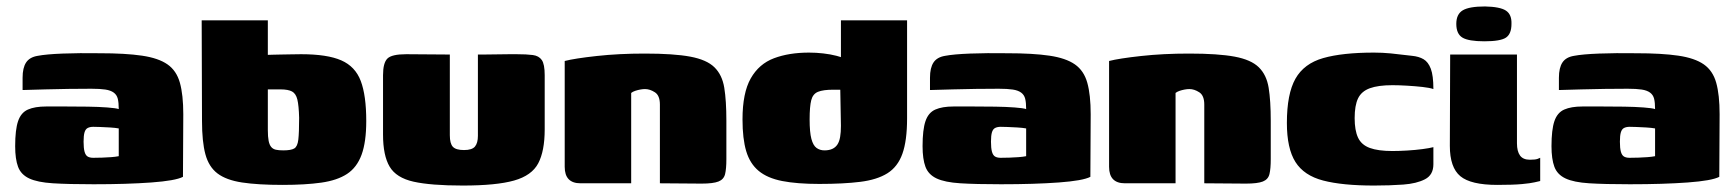

<svg xmlns="http://www.w3.org/2000/svg" viewBox="-20 -568 5372 595"><path d="M270 3Q192 3 144 0Q96 -3 70.5 -15Q45 -27 36 -51Q27 -75 27 -115Q27 -166 36 -192.5Q45 -219 66.5 -228.5Q88 -238 123 -238Q149 -238 183.5 -238Q218 -238 252 -237.5Q286 -237 312.5 -235Q339 -233 348 -230Q348 -250 345 -262Q342 -274 332.5 -281Q323 -288 306.5 -290.5Q290 -293 263 -293Q228 -293 192 -292.5Q156 -292 120.5 -291Q85 -290 50 -289V-327Q50 -358 61 -374.5Q72 -391 97 -395Q123 -400 174.5 -402Q226 -404 289 -403Q369 -403 420 -395.5Q471 -388 499 -368.5Q527 -349 537.5 -311.5Q548 -274 548 -214L547 -20Q524 -8 449 -2.5Q374 3 270 3ZM269 -79Q282 -79 296.5 -79.5Q311 -80 324.5 -81Q338 -82 348 -84V-170Q337 -172 320.5 -173Q304 -174 289.5 -174.5Q275 -175 269 -175Q259 -175 252 -171.5Q245 -168 242 -158Q239 -148 239 -129Q239 -109 242 -98Q245 -87 251.5 -83Q258 -79 269 -79Z M856 5Q779 5 730 -2.5Q681 -10 654 -30.5Q627 -51 616.5 -90Q606 -129 606 -193L605 -505H810V-398Q817 -398 827 -398.5Q837 -399 849.5 -399Q862 -399 878 -399.5Q894 -400 913 -400Q994 -400 1037.5 -381Q1081 -362 1098 -317Q1115 -272 1115 -193Q1115 -128 1100.5 -88.5Q1086 -49 1055.5 -29Q1025 -9 975.5 -2Q926 5 856 5ZM858 -102Q882 -102 892 -108Q902 -114 904.5 -135.5Q907 -157 907 -203Q906 -241 901.5 -259.5Q897 -278 885 -284.5Q873 -291 849 -291Q844 -291 839 -291Q834 -291 829.5 -291Q825 -291 820 -291Q815 -291 810 -291V-165Q810 -144 812.5 -131.5Q815 -119 820.5 -112.5Q826 -106 835 -104Q844 -102 858 -102Z M1374 -399V-149Q1374 -123 1383.5 -113Q1393 -103 1418 -103Q1443 -103 1452 -114Q1461 -125 1461 -147V-399Q1462 -399 1479 -399Q1496 -399 1518 -399.5Q1540 -400 1558.5 -400Q1577 -400 1581 -400Q1612 -400 1631 -397.5Q1650 -395 1659 -382Q1668 -369 1668 -335V-167Q1668 -100 1648 -62Q1628 -24 1573 -8.5Q1518 7 1414 7Q1315 7 1261.5 -5Q1208 -17 1187.5 -51.5Q1167 -86 1167 -151V-335Q1167 -373 1180.5 -386.5Q1194 -400 1239 -400Q1273 -400 1306.5 -399.5Q1340 -399 1374 -399Z M1779 0Q1730 0 1730 -51V-379Q1761 -387 1829.5 -394.5Q1898 -402 1978 -402Q2068 -402 2119 -392.5Q2170 -383 2194 -359.5Q2218 -336 2224.5 -296Q2231 -256 2231 -194V-75Q2231 -45 2227 -28.5Q2223 -12 2206.5 -5.5Q2190 1 2154 1L2025 0V-244Q2025 -272 2009.5 -282Q1994 -292 1979 -292Q1972 -292 1964 -290.5Q1956 -289 1948.5 -286.5Q1941 -284 1936 -280V0Z M2281 -198Q2281 -280 2306.5 -325Q2332 -370 2378.5 -387.5Q2425 -405 2487 -405Q2509 -405 2531 -402.5Q2553 -400 2572.5 -395Q2592 -390 2607.5 -383Q2623 -376 2633 -367L2586 -349V-505H2791V-201Q2791 -132 2776.5 -91.5Q2762 -51 2730 -31Q2698 -11 2646 -4.5Q2594 2 2519 2Q2450 2 2404 -7Q2358 -16 2331 -38.5Q2304 -61 2292.5 -99.5Q2281 -138 2281 -198ZM2535 -102Q2549 -102 2559 -106.5Q2569 -111 2575 -120Q2581 -129 2583.5 -143.5Q2586 -158 2586 -178L2584 -290Q2582 -290 2579 -290Q2576 -290 2572 -290Q2568 -290 2562 -290Q2531 -290 2515 -283.5Q2499 -277 2494 -257.5Q2489 -238 2489 -198Q2489 -158 2494.5 -137.5Q2500 -117 2510.5 -109.5Q2521 -102 2535 -102Z M3082 3Q3004 3 2956 0Q2908 -3 2882.5 -15Q2857 -27 2848 -51Q2839 -75 2839 -115Q2839 -166 2848 -192.5Q2857 -219 2878.5 -228.5Q2900 -238 2935 -238Q2961 -238 2995.5 -238Q3030 -238 3064 -237.5Q3098 -237 3124.5 -235Q3151 -233 3160 -230Q3160 -250 3157 -262Q3154 -274 3144.5 -281Q3135 -288 3118.5 -290.5Q3102 -293 3075 -293Q3040 -293 3004 -292.5Q2968 -292 2932.5 -291Q2897 -290 2862 -289V-327Q2862 -358 2873 -374.5Q2884 -391 2909 -395Q2935 -400 2986.5 -402Q3038 -404 3101 -403Q3181 -403 3232 -395.5Q3283 -388 3311 -368.5Q3339 -349 3349.5 -311.5Q3360 -274 3360 -214L3359 -20Q3336 -8 3261 -2.5Q3186 3 3082 3ZM3081 -79Q3094 -79 3108.5 -79.5Q3123 -80 3136.5 -81Q3150 -82 3160 -84V-170Q3149 -172 3132.5 -173Q3116 -174 3101.5 -174.5Q3087 -175 3081 -175Q3071 -175 3064 -171.5Q3057 -168 3054 -158Q3051 -148 3051 -129Q3051 -109 3054 -98Q3057 -87 3063.5 -83Q3070 -79 3081 -79Z M3466 0Q3417 0 3417 -51V-379Q3448 -387 3516.5 -394.5Q3585 -402 3665 -402Q3755 -402 3806 -392.5Q3857 -383 3881 -359.5Q3905 -336 3911.5 -296Q3918 -256 3918 -194V-75Q3918 -45 3914 -28.5Q3910 -12 3893.5 -5.5Q3877 1 3841 1L3712 0V-244Q3712 -272 3696.5 -282Q3681 -292 3666 -292Q3659 -292 3651 -290.5Q3643 -289 3635.5 -286.5Q3628 -284 3623 -280V0Z M4238 7Q4140 7 4080.5 -8.5Q4021 -24 3994.5 -66Q3968 -108 3968 -187Q3968 -277 3994.5 -324Q4021 -371 4080.5 -388Q4140 -405 4238 -405Q4264 -405 4290 -402.5Q4316 -400 4356 -395Q4377 -393 4391.5 -384.5Q4406 -376 4414 -355Q4422 -334 4422 -292Q4411 -296 4388.5 -298.5Q4366 -301 4340.5 -302.5Q4315 -304 4295 -304Q4251 -304 4225 -294.5Q4199 -285 4188.5 -263Q4178 -241 4178 -202Q4178 -164 4188.5 -141.5Q4199 -119 4225 -109.5Q4251 -100 4295 -100Q4315 -100 4340.5 -101.5Q4366 -103 4388.5 -106Q4411 -109 4422 -112V-59Q4422 -26 4396 -12.5Q4370 1 4328.5 4Q4287 7 4238 7Z M4620 5Q4538 5 4505.5 -22Q4473 -49 4473 -116L4474 -399H4681V-124Q4681 -99 4690.5 -86Q4700 -73 4721 -73Q4738 -73 4744.5 -75.5Q4751 -78 4753 -79V-7Q4748 -6 4735.5 -3Q4723 0 4696 2.5Q4669 5 4620 5ZM4580 -440Q4531 -440 4512 -451.5Q4493 -463 4493 -494Q4493 -524 4513 -536Q4533 -548 4582 -548Q4629 -547 4647 -535Q4665 -523 4664 -494Q4664 -463 4647 -451.5Q4630 -440 4580 -440Z M5031 3Q4953 3 4905 0Q4857 -3 4831.5 -15Q4806 -27 4797 -51Q4788 -75 4788 -115Q4788 -166 4797 -192.5Q4806 -219 4827.5 -228.5Q4849 -238 4884 -238Q4910 -238 4944.5 -238Q4979 -238 5013 -237.5Q5047 -237 5073.5 -235Q5100 -233 5109 -230Q5109 -250 5106 -262Q5103 -274 5093.5 -281Q5084 -288 5067.5 -290.5Q5051 -293 5024 -293Q4989 -293 4953 -292.5Q4917 -292 4881.5 -291Q4846 -290 4811 -289V-327Q4811 -358 4822 -374.5Q4833 -391 4858 -395Q4884 -400 4935.5 -402Q4987 -404 5050 -403Q5130 -403 5181 -395.5Q5232 -388 5260 -368.5Q5288 -349 5298.5 -311.5Q5309 -274 5309 -214L5308 -20Q5285 -8 5210 -2.5Q5135 3 5031 3ZM5030 -79Q5043 -79 5057.5 -79.5Q5072 -80 5085.5 -81Q5099 -82 5109 -84V-170Q5098 -172 5081.5 -173Q5065 -174 5050.5 -174.5Q5036 -175 5030 -175Q5020 -175 5013 -171.5Q5006 -168 5003 -158Q5000 -148 5000 -129Q5000 -109 5003 -98Q5006 -87 5012.5 -83Q5019 -79 5030 -79Z"/></svg>

Font: Genos Thin Black
Style: Regular
Weight: 900
Version: Version 1.010